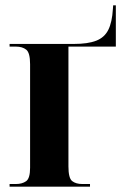

<svg xmlns="http://www.w3.org/2000/svg" viewBox="-20 -701 468 721"><path d="M16 0V-10H40Q63 -10 78 -20.5Q93 -31 93 -71V-460Q93 -503 78.5 -514.5Q64 -526 40 -526H16V-536H257Q310 -536 341 -548Q372 -560 386.5 -588.5Q401 -617 404 -668L405 -681H415V-526H237V-76Q237 -32 251 -21Q265 -10 289 -10H318V0Z"/></svg>

Font: Noto Serif Display SemiCondensed
Style: Bold
Weight: 700
Width: 4
Designer: Monotype Design Team
Foundry: Monotype Imaging Inc.
Version: Version 2.009